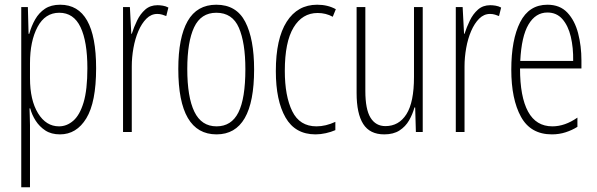

<svg xmlns="http://www.w3.org/2000/svg" viewBox="-20 -559 2527 813"><path d="M235 -539Q387 -539 387 -270Q387 -126 345.5 -58Q304 10 234 10Q197 10 172 -6.5Q147 -23 131 -48Q115 -73 108 -100H105Q105 -88 106 -70Q107 -52 107 -29V234H70V-529H98L101 -416H104Q113 -449 129 -477Q145 -505 170.5 -522Q196 -539 235 -539ZM231 -505Q171 -505 139 -445Q107 -385 107 -291V-228Q107 -135 141 -79.5Q175 -24 230 -24Q263 -24 290.5 -48Q318 -72 334 -125.5Q350 -179 350 -270Q350 -383 321 -444Q292 -505 231 -505Z M647 -537Q657 -537 669.5 -535Q682 -533 693 -527L684 -491Q677 -494 667 -497Q657 -500 646 -500Q620 -500 600 -480Q580 -460 566 -427.5Q552 -395 545 -355.5Q538 -316 538 -278V0H501V-529H530L536 -416H538Q547 -444 560.5 -472Q574 -500 595 -518.5Q616 -537 647 -537Z M1056 -265Q1056 10 897 10Q735 10 735 -267Q735 -400 774.5 -469.5Q814 -539 896 -539Q981 -539 1018.5 -466.5Q1056 -394 1056 -265ZM773 -267Q773 -148 803 -86Q833 -24 897 -24Q960 -24 989.5 -83Q1019 -142 1019 -266Q1019 -378 991.5 -441.5Q964 -505 896 -505Q831 -505 802 -443.5Q773 -382 773 -267Z M1316 10Q1230 10 1189 -61.5Q1148 -133 1148 -258Q1148 -395 1194 -467Q1240 -539 1323 -539Q1368 -539 1402 -520L1389 -488Q1360 -504 1325 -504Q1260 -504 1223 -442.5Q1186 -381 1186 -259Q1186 -152 1217.5 -88Q1249 -24 1320 -24Q1359 -24 1400 -43V-8Q1382 0 1359.5 5Q1337 10 1316 10Z M1770 -529V0H1741L1738 -104H1735Q1727 -75 1712 -49Q1697 -23 1671.5 -6.5Q1646 10 1607 10Q1546 10 1518 -34Q1490 -78 1490 -165V-529H1527V-174Q1527 -96 1549 -60.5Q1571 -25 1612 -25Q1669 -25 1701 -75.5Q1733 -126 1733 -233V-529Z M2056 -537Q2066 -537 2078.5 -535Q2091 -533 2102 -527L2093 -491Q2086 -494 2076 -497Q2066 -500 2055 -500Q2029 -500 2009 -480Q1989 -460 1975 -427.5Q1961 -395 1954 -355.5Q1947 -316 1947 -278V0H1910V-529H1939L1945 -416H1947Q1956 -444 1969.5 -472Q1983 -500 2004 -518.5Q2025 -537 2056 -537Z M2298 -539Q2351 -539 2382.5 -505.5Q2414 -472 2428 -418Q2442 -364 2442 -303V-269H2182Q2182 -149 2216 -86.5Q2250 -24 2319 -24Q2372 -24 2425 -61V-22Q2403 -8 2375.5 1Q2348 10 2317 10Q2227 10 2186 -64.5Q2145 -139 2145 -264Q2145 -391 2182.5 -465Q2220 -539 2298 -539ZM2298 -506Q2248 -506 2218 -455.5Q2188 -405 2183 -301H2407Q2408 -357 2397 -403.5Q2386 -450 2361.5 -478Q2337 -506 2298 -506Z"/></svg>

Font: Noto Sans Arabic ExtCond ExtLt
Style: Regular
Weight: 200
Width: 2
Designer: Monotype Design Team, Nadine Chahine, Nizar Qandah and Khaled Hosny
Foundry: Monotype Imaging Inc.
Version: Version 2.012; ttfautohint (v1.8.4.7-5d5b)